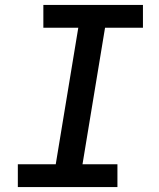

<svg xmlns="http://www.w3.org/2000/svg" viewBox="-20 -755 640 775"><path d="M52 0V-92H205L296 -643H155V-735H557V-643H404L313 -92H454V0Z"/></svg>

Font: Iosevka Curly Slab SmBdExObl
Style: Regular
Weight: 600
Width: 7
Italic angle: -9°
Monospace: yes
Designer: Belleve Invis
Foundry: Belleve Invis
Version: Version 11.1.0; ttfautohint (v1.8.3)